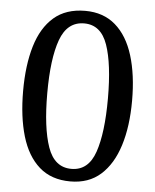

<svg xmlns="http://www.w3.org/2000/svg" viewBox="-53 -769 664 823"><g transform="rotate(5 279.5 -357.0)"><path d="M280 10Q198 10 146 -36Q94 -82 69.5 -165Q45 -248 45 -359Q45 -470 69.5 -552Q94 -634 146 -679Q198 -724 281 -724Q359 -724 411 -679Q463 -634 488.5 -551.5Q514 -469 514 -358Q514 -247 488 -164.5Q462 -82 410.5 -36Q359 10 280 10ZM280 -44Q353 -44 381.5 -127Q410 -210 410 -358Q410 -507 381.5 -588.5Q353 -670 281 -670Q208 -670 178.5 -588.5Q149 -507 149 -358Q149 -210 178 -127Q207 -44 280 -44Z"/></g></svg>

Font: Noto Serif Ahom
Style: Regular
Weight: 400
Designer: Monotype Design Team
Foundry: Monotype Imaging Inc.
Version: Version 2.007; ttfautohint (v1.8.4.7-5d5b)